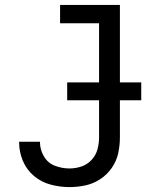

<svg xmlns="http://www.w3.org/2000/svg" viewBox="-20 -755 616 783"><path d="M263 8Q296 8 328.5 1Q361 -6 389 -24.5Q417 -43 436 -70.5Q455 -98 462 -130Q469 -162 469 -195V-735H225V-660H384V-195Q384 -170 377.5 -146Q371 -122 353.5 -103Q336 -84 312 -76Q288 -68 263 -68Q233 -68 204 -79Q175 -90 159 -117.5Q143 -145 143 -175V-177H58V-174Q58 -135 73.5 -98.5Q89 -62 119 -37Q149 -12 187 -2Q225 8 263 8ZM254 -346H556V-419H254Z"/></svg>

Font: Iosevka Sparkle
Style: Regular
Weight: 400
Designer: Belleve Invis
Foundry: Belleve Invis
Version: Version 4.5.0; ttfautohint (v1.8.3)